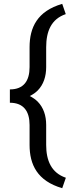

<svg xmlns="http://www.w3.org/2000/svg" viewBox="-20 -800 376 1005"><path d="M324.7 130.4C248.5 104.5 221.7 40 221.7 -41.5V-146C221.7 -194.3 208 -236.8 177.2 -268.1C166 -279.3 151.9 -289.1 135.7 -297.4C151.9 -305.2 166 -314.9 177.2 -326.2C208 -357.4 221.7 -400.4 221.7 -448.7V-552.7C221.7 -635.3 247.6 -700.2 324.2 -726.1L305.7 -779.8C174.8 -741.7 134.8 -655.8 134.8 -552.7V-448.7C134.8 -377.4 104.5 -332 31.7 -332V-262.2C104.5 -262.2 134.8 -216.3 134.8 -146V-41.5C134.8 61 174.8 147 305.7 185.1Z"/></svg>

Font: Bert Sans
Style: Regular
Weight: 400
Designer: Christian Robertson (Google), Cristiano Sobral
Foundry: Google, Cristiano Sobral
Version: Version 3.101